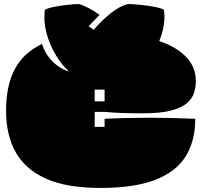

<svg xmlns="http://www.w3.org/2000/svg" viewBox="-20 -895 999 949"><path d="M474 34Q311 34 208.5 -11.5Q106 -57 58 -142Q10 -227 10 -347Q10 -473 53.5 -554Q97 -635 188 -678Q196 -648 216 -619.5Q236 -591 263.5 -570.5Q291 -550 321 -542Q286 -573 255.5 -623.5Q225 -674 209.5 -733Q194 -792 202 -847Q220 -856 252 -862Q284 -868 317 -871.5Q350 -875 370 -875Q392 -869 419.5 -854.5Q447 -840 472 -821Q459 -808 445.5 -794Q432 -780 418 -765L443 -748Q484 -795 528 -830Q572 -865 612 -875Q635 -875 670 -871.5Q705 -868 739 -862Q773 -856 790 -847Q796 -810 789.5 -770Q783 -730 767 -692Q851 -664 899.5 -614Q948 -564 948 -494Q948 -466 939.5 -437.5Q931 -409 905 -386Q879 -363 827 -349Q775 -335 688 -335Q630 -335 583.5 -336.5Q537 -338 498 -342H448V-268H497V-308Q709 -318 945 -308Q945 -197 897 -121Q849 -45 746 -5.5Q643 34 474 34ZM448 -394H497V-452H448Z"/></svg>

Font: Oi
Style: Regular
Weight: 400
Designer: Kostas Bartsokas, Mohamad Dakak
Foundry: Foundry5
Version: Version 4.000